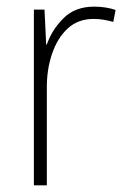

<svg xmlns="http://www.w3.org/2000/svg" viewBox="-20 -558 382 578"><path d="M263 -538Q299 -538 328 -528L321 -492Q307 -496 292.5 -498.5Q278 -501 262 -501Q215 -501 184 -472.5Q153 -444 136.5 -395.5Q120 -347 121 -288V0H82V-529H114L119 -424H121Q136 -468 171 -503Q206 -538 263 -538Z"/></svg>

Font: Noto Sans Ethiopic SemiCondensed ExtraLight
Style: Regular
Weight: 200
Width: 4
Designer: Monotype Design Team
Foundry: Monotype Imaging Inc.
Version: Version 2.102; ttfautohint (v1.8.4.7-5d5b)